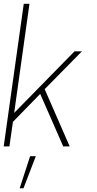

<svg xmlns="http://www.w3.org/2000/svg" viewBox="-30 -770 508 1010"><path d="M336.5 0H302.5L181.5 -276L38 -129L19.5 0H-10.5L95 -750H125L44.5 -176L362 -500H401L205 -301ZM73.5 220.5 128.5 51.5H158.5L93.5 220.5Z"/></svg>

Font: Urbanist Thin
Style: Italic
Weight: 100
Italic angle: -8°
Designer: Corey Hu
Foundry: Corey Hu
Version: Version 1.321; ttfautohint (v1.8.4.7-5d5b)